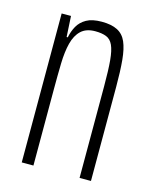

<svg xmlns="http://www.w3.org/2000/svg" viewBox="-86 -576 502 635"><g transform="rotate(15 165.0 -259.0)"><path d="M49 0V-510H81L85 -439H89Q93 -460 103 -478Q113 -496 132.5 -507Q152 -518 185 -518Q218 -518 238.5 -507.5Q259 -497 269 -474Q279 -451 282.5 -413.5Q286 -376 286 -322V0H247V-314Q247 -369 244 -402Q241 -435 233 -452.5Q225 -470 210 -476Q195 -482 172 -482Q141 -482 123.5 -465.5Q106 -449 98.5 -419.5Q91 -390 90 -349.5Q89 -309 89 -263V0Z"/></g></svg>

Font: Saira UltraCondensed ExtraLight
Style: Regular
Weight: 250
Width: 1
Designer: Hector Gatti with collaboration of the Omnibus-Type team
Foundry: Omnibus-Type
Version: Version 1.101